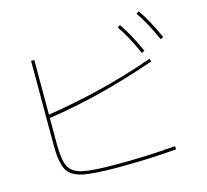

<svg xmlns="http://www.w3.org/2000/svg" viewBox="-120 -994 1240 1148"><g transform="rotate(-15 500.0 -420.0)"><path d="M135 -215V-735H155V-397Q327 -424 489 -464Q651 -504 822 -564L828 -546Q651 -485 488.5 -443.5Q326 -402 155 -376V-215Q155 -117 176 -75Q197 -33 259.5 -19Q322 -5 469 -5Q662 -5 834 -20L836 0Q664 15 469 15Q317 15 249.5 -1Q182 -17 158.5 -63.5Q135 -110 135 -215ZM703 -805Q756 -730 805 -618L787 -610Q736 -725 687 -794ZM833 -855Q886 -780 935 -668L917 -660Q866 -775 817 -844Z"/></g></svg>

Font: Enso Thin
Style: Regular
Weight: 100
Designer: Coji Morishita
Foundry: UNDERFOREST DESIGN
Version: Version 1.000